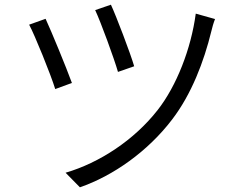

<svg xmlns="http://www.w3.org/2000/svg" viewBox="-20 -767 1040 817"><path d="M452 -747 385 -724C409 -673 466 -517 482 -461L551 -485C535 -540 474 -700 452 -747ZM895 -686 813 -709C793 -559 731 -401 651 -299C551 -171 403 -74 259 -32L320 30C462 -19 609 -123 712 -258C795 -366 848 -506 879 -633C882 -647 889 -671 895 -686ZM174 -687 104 -662C127 -620 196 -450 215 -388L286 -414C262 -480 199 -633 174 -687Z"/></svg>

Font: Noto Sans JP DemiLight
Style: Regular
Weight: 350
Designer: Ryoko NISHIZUKA 西塚涼子 (kana, bopomofo & ideographs); Paul D. Hunt (Latin, Greek & Cyrillic); Sandoll Communications 산돌커뮤니
Foundry: Adobe
Version: Version 2.004;hotconv 1.0.118;makeotfexe 2.5.65603